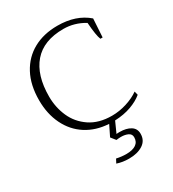

<svg xmlns="http://www.w3.org/2000/svg" viewBox="-172 -603 807 895"><g transform="rotate(-30 231.0 -155.0)"><path d="M362 123Q362 159 333 178Q304 197 258 197Q223 197 194 187L205 166Q232 172 258 172Q291 172 309.5 159.5Q328 147 328 122Q328 105 312.5 97.5Q297 90 275 90Q264 90 250 92L230 67L258 10Q189 6 137.5 -27Q86 -60 58 -117.5Q30 -175 30 -248Q30 -330 61 -388Q92 -446 147.5 -476.5Q203 -507 277 -507Q377 -507 439 -453L433 -354H421Q411 -377 406 -448Q353 -480 294 -480Q187 -480 133 -417.5Q79 -355 79 -240Q79 -182 101.5 -131Q124 -80 171.5 -48Q219 -16 289 -16Q329 -16 368.5 -28.5Q408 -41 436 -61L441 -41Q416 -20 377.5 -6Q339 8 290 10L264 68Q269 67 281 67Q317 67 339.5 81Q362 95 362 123Z"/></g></svg>

Font: Trirong ExtraLight
Style: Regular
Weight: 275
Designer: Katatrad Team
Foundry: CadsonDemak
Version: Version 1.001